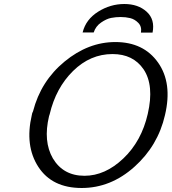

<svg xmlns="http://www.w3.org/2000/svg" viewBox="-20 -920 857 959"><path d="M393 -758Q392 -758 393 -759Q409 -823 470 -861.5Q531 -900 601 -900Q670 -900 712.5 -861.5Q755 -823 742 -757H684Q689 -787 671 -805.5Q653 -824 630.5 -829.5Q608 -835 583 -835Q558 -835 535 -830.5Q512 -826 485 -807.5Q458 -789 448 -758ZM139 -346Q140 -355 145 -364Q184 -515 302.5 -612.5Q421 -710 556 -710Q697 -710 769.5 -607.5Q842 -505 804 -345Q769 -192 651 -86.5Q533 19 388 19Q240 19 171.5 -86.5Q103 -192 139 -346ZM228 -349 225 -340Q195 -214 244 -129Q296 -42 402 -42Q505 -42 596 -128.5Q687 -215 718 -351Q751 -494 697 -574Q645 -650 542 -650Q431 -650 345 -565.5Q259 -481 228 -349Z"/></svg>

Font: Coval
Style: Light Italic
Weight: 300
Foundry: Context Ltd
Version: Version 001.000